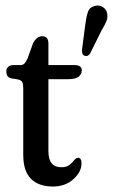

<svg xmlns="http://www.w3.org/2000/svg" viewBox="-20 -672 413 702"><path d="M46 -381.5 21 -385.5Q9.5 -389 6.2 -396Q3 -403 3 -411.5Q3 -421 9.8 -427.5Q16.5 -434 28.5 -434H55.5Q63 -434 68.5 -439Q74 -444 80.5 -457.5L101 -514.5Q114.5 -539.5 134.5 -539.5Q157 -539.5 157 -512.5V-434H252.5Q279 -434 279 -414.5Q279 -400.5 267.2 -391.5Q255.5 -382.5 230 -382.5H157V-119Q157 -60.5 204 -60.5Q223 -60.5 233.8 -69Q244.5 -77.5 251.2 -86.2Q258 -95 265.5 -95Q278 -95 278 -74.5Q278 -43.5 248.2 -16.8Q218.5 10 173 10Q121.5 10 93.2 -18.2Q65 -46.5 65 -106V-349.5Q65 -363.5 61.8 -371Q58.5 -378.5 46 -381.5ZM292 -583.5Q295.5 -610.5 301.5 -628.2Q307.5 -646 327.5 -650.5Q343.5 -654.5 356 -646.2Q368.5 -638 371.5 -624Q375 -609 369.2 -594.8Q363.5 -580.5 352 -562L309.5 -476.5Q301 -463.5 288.5 -468.5Q282.5 -471 281 -477.5Q279.5 -484 280 -491.5Z"/></svg>

Font: Fraunces 144pt SuperSoft
Style: Regular
Weight: 400
Version: Version 1.000;[b76b70a41]